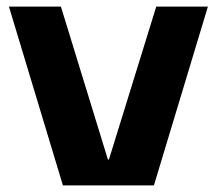

<svg xmlns="http://www.w3.org/2000/svg" viewBox="-20 -560 655 580"><path d="M7 -540H164L306 -78H309L452 -540H608L445 0H170Z"/></svg>

Font: Pathway Extreme
Style: Bold
Weight: 700
Designer: Eduardo Rodriguez Tunni
Foundry: Eduardo Rodriguez Tunni
Version: Version 1.001;gftools[0.9.26]